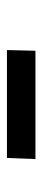

<svg xmlns="http://www.w3.org/2000/svg" viewBox="190 -948 120 539"><g transform="rotate(90 249.5 -678.0)"><path d="M122 -718H426L423 -638H120Z"/></g></svg>

Font: Literata 72pt SemiBold
Style: Italic
Weight: 600
Italic angle: -2°
Designer: Latin by Veronika Burian and Jose Scaglione. Greek by Irene Vlachou. Cyrillic by Vera Evstafieva
Foundry: TypeTogether
Version: Version 3.002